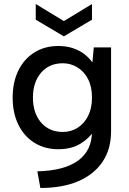

<svg xmlns="http://www.w3.org/2000/svg" viewBox="-20 -736 644 956"><path d="M447 -500H533V-82Q533 6 491 69Q449 132 370.5 166Q292 200 181 200L166 117Q300 114 369 63.5Q438 13 438 -82V-87L449 -86Q425 -48 380.5 -20.5Q336 7 270 7Q203 7 151.5 -25Q100 -57 71.5 -115Q43 -173 43 -250Q43 -327 71.5 -385Q100 -443 151.5 -475Q203 -507 270 -507Q311 -507 343.5 -496Q376 -485 400 -466.5Q424 -448 440 -425ZM144 -250Q144 -173 184.5 -126Q225 -79 293 -79Q333 -79 366 -99.5Q399 -120 418.5 -158.5Q438 -197 438 -250Q438 -304 418.5 -342Q399 -380 365.5 -400.5Q332 -421 293 -421Q225 -421 184.5 -374Q144 -327 144 -250ZM438 -716V-638L298 -555L158 -638V-716L298 -631Z"/></svg>

Font: Albert Sans Medium
Style: Regular
Weight: 500
Designer: Andreas Rasmussen
Foundry: a.Foundry
Version: Version 1.025